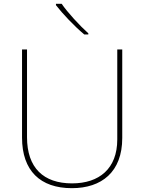

<svg xmlns="http://www.w3.org/2000/svg" viewBox="-20 -972 752 1002"><path d="M302 -952H272V-945C307 -900 367 -836 420 -792H441V-798C396 -838 331 -909 302 -952ZM618 -252V-714H592V-244C592 -92 498 -15 356 -15C207 -15 121 -96 121 -256V-714H95V-254C95 -81 190 10 355 10C510 10 618 -74 618 -252Z"/></svg>

Font: Noto Sans Georgian Thin
Style: Regular
Weight: 100
Designer: Monotype Design Team, Akaki Razmadze
Foundry: Google LLC
Version: Version 2.005